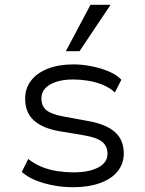

<svg xmlns="http://www.w3.org/2000/svg" viewBox="-20 -774 606 802"><path d="M285 8Q244 8 203.5 0.5Q163 -7 128.5 -21Q94 -35 71 -56L98 -110Q124 -89 155.5 -76.5Q187 -64 221 -59Q255 -54 286 -54Q352 -54 390.5 -74.5Q429 -95 429 -131Q429 -163 407.5 -181Q386 -199 335 -208L228 -226Q158 -238 121.5 -271Q85 -304 85 -362Q85 -405 109.5 -437Q134 -469 179.5 -487Q225 -505 287 -505Q322 -505 361 -497.5Q400 -490 433.5 -476Q467 -462 487 -441L460 -388Q438 -408 408.5 -420Q379 -432 347 -437Q315 -442 286 -442Q226 -442 189.5 -421Q153 -400 153 -363Q153 -331 173.5 -314Q194 -297 242 -288L345 -269Q422 -256 459.5 -223Q497 -190 497 -133Q497 -90 471 -58Q445 -26 397 -9Q349 8 285 8ZM255 -560 358 -754H442L312 -560Z"/></svg>

Font: Nunito Sans 6pt Light
Style: Regular
Weight: 300
Version: Version 3.101;gftools[0.9.27]